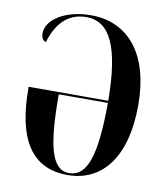

<svg xmlns="http://www.w3.org/2000/svg" viewBox="-82 -794 762 874"><g transform="rotate(10 298.5 -357.5)"><path d="M288 10C452 10 551 -123 551 -359C551 -589 446 -725 268 -725C152 -725 65 -670 65 -606C65 -587 72 -572 87 -569C118 -674 179 -713 249 -713C359 -713 411 -604 413 -355H45V-349C45 -118 119 10 288 10ZM294 0C212 0 186 -111 186 -345H413C412 -104 379 0 294 0Z"/></g></svg>

Font: Noto Serif Display ExtraCondensed
Style: Bold
Weight: 700
Width: 2
Designer: Monotype Design Team
Foundry: Monotype Imaging Inc.
Version: Version 2.009